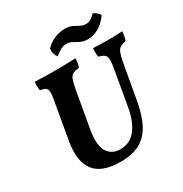

<svg xmlns="http://www.w3.org/2000/svg" viewBox="-198 -1018 1120 1176"><g transform="rotate(-30 362.0 -429.5)"><path d="M319.8 9Q182.9 9 132.6 -60.2Q82.2 -129.4 104.7 -257.6L151.6 -526.3Q158.1 -561.5 156.6 -579.8Q155.1 -598.2 143.6 -606.2Q132 -614.2 106.4 -617.7Q103.9 -630.9 103.6 -646.9Q103.3 -662.8 105.4 -679Q141.4 -677 174.3 -676.5Q207.2 -676 246.2 -676Q281.8 -676 317.2 -676.5Q352.7 -677 393.3 -679Q392.8 -663.3 390.6 -648.4Q388.3 -633.4 381.7 -617.7Q352.8 -614.7 337.6 -606.7Q322.4 -598.7 314.4 -577Q306.4 -555.4 298.4 -511.1L254.6 -263.1Q235.1 -155.4 263.5 -107Q291.9 -58.6 354.4 -58.6Q423.7 -58.6 464.9 -111.9Q506.1 -165.2 522.1 -257L563.8 -494.7Q572.4 -542.9 571.7 -566.4Q571 -589.9 558.8 -600.1Q546.7 -610.3 518.7 -617.7Q516.2 -632.4 515.9 -647.3Q515.7 -662.3 517.7 -679Q549.7 -677 575.6 -676.5Q601.5 -676 621.4 -676Q649.6 -676 671.4 -676.5Q693.2 -677 723.5 -679Q723 -663.3 720.2 -647.6Q717.4 -631.9 711.9 -617.7Q690.9 -612.8 677.7 -606.6Q664.5 -600.5 656 -587.5Q647.5 -574.5 641.3 -549.9Q635 -525.4 628 -484.2L589.7 -266.5Q572.7 -169.7 539.7 -108.9Q506.7 -48 453.4 -19.5Q400.1 9 319.8 9ZM518.6 -741.2Q494.4 -741.2 477.6 -747.8Q460.8 -754.3 447.4 -762.4Q433.9 -770.4 420.2 -777Q406.5 -783.5 388.5 -783.5Q365.4 -783.5 344.6 -771.4Q323.8 -759.3 304.8 -743.2Q294.1 -758 290 -773Q285.9 -788 287.9 -808.8Q323.4 -843.8 360 -856.1Q396.5 -868.4 424.6 -868.4Q455.8 -868.4 476.9 -858.3Q497.9 -848.3 516.1 -838.2Q534.4 -828.1 555.4 -828.1Q575.6 -828.1 592.4 -839.3Q609.2 -850.5 622.1 -865Q634.9 -859.4 646.3 -850.2Q657.7 -841.1 664.4 -827.4Q632.3 -783.1 595.2 -762.2Q558.1 -741.2 518.6 -741.2Z"/></g></svg>

Font: Vollkorn
Style: Italic
Weight: 400
Italic angle: -11°
Designer: Friedrich Althausen
Foundry: Friedrich Althausen
Version: Version 5.001